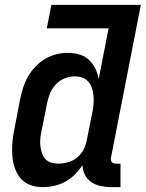

<svg xmlns="http://www.w3.org/2000/svg" viewBox="-20 -760 601 792"><path d="M157 12Q129 12 104.5 3Q80 -6 64 -25.5Q48 -45 40 -70Q32 -95 30.5 -122Q29 -149 31.5 -176.5Q34 -204 40 -231L63 -351Q68 -375 75.5 -398.5Q83 -422 95.5 -444Q108 -466 126 -485Q144 -504 166 -517Q188 -530 212 -536Q236 -542 259 -542Q284 -542 307 -535.5Q330 -529 346.5 -513.5Q363 -498 373 -477.5Q383 -457 387 -434L428 -643H173L192 -740H561L438 -111Q437 -106 437.5 -101Q438 -96 441 -92Q444 -88 449 -86.5Q454 -85 459 -85H477V12H440Q417 12 396 7.5Q375 3 358 -8Q341 -19 331 -38Q321 -57 320 -79Q307 -58 288.5 -40Q270 -22 249 -10.5Q228 1 204 6.5Q180 12 157 12ZM221 -85Q241 -85 261.5 -91Q282 -97 298.5 -110.5Q315 -124 324.5 -143Q334 -162 338 -182L362 -302Q365 -318 366 -334.5Q367 -351 365.5 -367Q364 -383 359 -397.5Q354 -412 344 -423.5Q334 -435 319 -440Q304 -445 288 -445Q267 -445 246 -436.5Q225 -428 209.5 -411Q194 -394 186 -374Q178 -354 174 -333L150 -213Q147 -198 146 -183Q145 -168 147 -153.5Q149 -139 154 -125.5Q159 -112 168.5 -102.5Q178 -93 192 -89Q206 -85 221 -85Z"/></svg>

Font: Lode Term
Style: Bold Italic
Weight: 700
Italic angle: -11°
Monospace: yes
Designer: Belleve Invis
Foundry: Belleve Invis
Version: Version 29.2.0